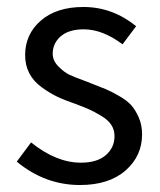

<svg xmlns="http://www.w3.org/2000/svg" viewBox="-20 -518 459 550"><path d="M209 12Q109 12 28 -55L69 -110Q141 -52 212 -52Q258 -52 283 -73.5Q308 -95 308 -128Q308 -146 299 -160Q290 -174 271 -185.5Q252 -197 238 -203.5Q224 -210 197 -220Q165 -231 144 -241Q123 -251 99.5 -268Q76 -285 64 -308Q52 -331 52 -360Q52 -420 97 -459Q142 -498 219 -498Q302 -498 370 -443L331 -391Q274 -434 220 -434Q177 -434 154 -414Q131 -394 131 -364Q131 -344 147.5 -327.5Q164 -311 178.5 -304Q193 -297 229 -284Q236 -281 239 -280Q267 -269 282 -263Q297 -257 320.5 -243.5Q344 -230 356 -216.5Q368 -203 377.5 -181.5Q387 -160 387 -133Q387 -71 339.5 -29.5Q292 12 209 12Z"/></svg>

Font: Toshiba Sans
Style: Regular
Weight: 400
Designer: Paul D. Hunt
Foundry: Toshiba Corporation
Version: Version 2.020;PS 2.0;hotconv 1.0.86;makeotf.lib2.5.63406